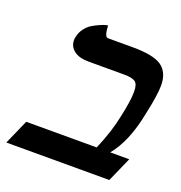

<svg xmlns="http://www.w3.org/2000/svg" viewBox="-110 -679 728 774"><g transform="rotate(20 254.0 -292.0)"><path d="M347.2 -535.2Q438 -535.2 472.9 -509.8Q507.8 -484.4 507.8 -429.2Q507.8 -387.7 488.8 -301.8Q464.4 -174.8 407.2 -106H488.8L441.9 0H0L46.9 -106H349.1Q384.3 -188 397.9 -256.8Q414.1 -329.6 414.1 -368.2Q414.1 -400.9 400.4 -410.4Q386.7 -419.9 352.1 -419.9H200.2Q159.7 -419.9 137.5 -436.8Q115.2 -453.6 115.2 -481Q115.2 -491.2 117.2 -496.1Q121.1 -516.1 133.5 -532.5Q146 -548.8 161.1 -557.9Q176.3 -566.9 190.7 -573.2Q205.1 -579.6 214.8 -582L224.1 -584Q226.1 -535.2 241.2 -535.2Z"/></g></svg>

Font: Linux Libertine G
Style: Semibold Italic
Weight: 600
Italic angle: -11.5°
Designer: Philipp H. Poll
Foundry: Philipp H. Poll
Version: Version 5.1.1